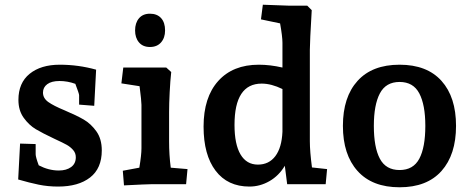

<svg xmlns="http://www.w3.org/2000/svg" viewBox="-20 -780 1996 813"><path d="M57 -20 65 -172 131 -170V-127Q131 -115 144 -80Q186 -58 229 -58Q261 -58 281 -72.5Q301 -87 301 -114Q301 -132 289.5 -145Q278 -158 263 -166.5Q248 -175 211 -192Q160 -216 131.5 -233Q103 -250 80.5 -281Q58 -312 58 -357Q58 -429 105.5 -467.5Q153 -506 233 -506Q312 -506 387 -485L379 -332L315 -337V-377Q315 -383 299 -425Q266 -437 232 -437Q198 -437 180 -423.5Q162 -410 162 -388Q162 -364 184.5 -348Q207 -332 253 -313Q305 -291 335 -273.5Q365 -256 388 -224Q411 -192 411 -143Q411 -67 361.5 -28.5Q312 10 226 10Q183 10 144 2Q105 -6 57 -20Z M500 -57 570 -70Q579 -124 579 -152V-336Q579 -353 571 -415L494 -427L502 -494H684L705 -475Q701 -439 698.5 -390Q696 -341 696 -306V-182Q696 -124 703 -70L774 -64L768 0H621Q603 0 505 5ZM552 -651Q552 -683 568.5 -702.5Q585 -722 615 -722Q645 -722 662 -703.5Q679 -685 679 -651Q679 -620 662 -600.5Q645 -581 615 -581Q585 -581 568.5 -600.5Q552 -620 552 -651Z M842 -244Q842 -368 904 -437Q966 -506 1076 -506Q1124 -506 1176 -494V-599Q1176 -625 1166 -681L1085 -698L1093 -760L1204 -756H1281L1300 -737Q1292 -601 1292 -569V-182Q1292 -139 1301 -71L1365 -64L1359 0H1196L1186 -78Q1161 -36 1121 -13Q1081 10 1036 10Q944 10 893 -57Q842 -124 842 -244ZM1072 -83Q1119 -83 1146 -119Q1173 -155 1176 -222V-403Q1129 -426 1088 -426Q973 -426 973 -251Q973 -169 998.5 -126Q1024 -83 1072 -83Z M1432 -247Q1432 -369 1494 -437.5Q1556 -506 1672 -506Q1788 -506 1849.5 -437.5Q1911 -369 1911 -247Q1911 -125 1849.5 -56Q1788 13 1672 13Q1556 13 1494 -56Q1432 -125 1432 -247ZM1781 -247Q1781 -336 1755.5 -384.5Q1730 -433 1672 -433Q1614 -433 1588.5 -384.5Q1563 -336 1563 -247Q1563 -156 1588.5 -108Q1614 -60 1672 -60Q1730 -60 1755.5 -108Q1781 -156 1781 -247Z"/></svg>

Font: Andada Pro
Style: Bold
Weight: 700
Designer: Carolina Giovagnoli
Foundry: Huerta Tipografica
Version: Version 3.005; ttfautohint (v1.8.4)